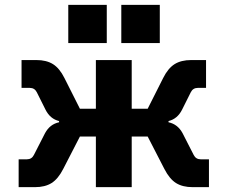

<svg xmlns="http://www.w3.org/2000/svg" viewBox="-20 -773 940 793"><path d="M91 -115Q111 -115 120 -133L166 -223Q186 -260 224 -268V-273Q187 -282 168 -320L132 -392Q123 -410 103 -410H69V-525H130Q172 -525 199 -508Q226 -491 246 -451L310 -324H376V-525H524V-324H590L654 -451Q674 -491 701 -508Q728 -525 770 -525H831V-410H797Q777 -410 768 -392L732 -320Q713 -282 676 -273V-268Q714 -260 734 -223L780 -133Q789 -115 809 -115H843V0H776Q734 0 707 -17Q680 -34 659 -75L590 -209H524V0H376V-209H310L241 -75Q220 -34 193 -17Q166 0 124 0H57V-115ZM640 -753V-595H481V-753ZM421 -753V-595H262V-753Z"/></svg>

Font: iA Writer Duo V
Style: Regular
Weight: 400
Designer: Mike Abbink, Paul van der Laan, Pieter van Rosmalen, Oliver Reichenstein
Foundry: Information Architects Inc.
Version: Version 2.000